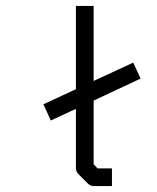

<svg xmlns="http://www.w3.org/2000/svg" viewBox="-20 -679 532 650"><path d="M152 -271 127 -326 237 -377V-659H297V-405L431 -467L456 -413L297 -338.5V-123L310 -109H359V-49H298Q286 -49 277 -58L246 -89Q237 -98 237 -110V-310.5Z"/></svg>

Font: IBM 3270 Semi-Condensed
Style: Condensed
Weight: 400
Monospace: yes
Version: Version 2.3.1